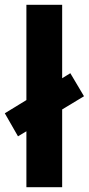

<svg xmlns="http://www.w3.org/2000/svg" viewBox="-32 -780 370 800"><path d="M78 0V-233L43 -212L-12 -308L78 -363V-760H227V-454L261 -475L318 -379L227 -324V0Z"/></svg>

Font: Noto Sans Myanmar
Style: Regular
Weight: 400
Designer: Monotype Design Team
Foundry: Monotype Imaging Inc.
Version: Version 2.107